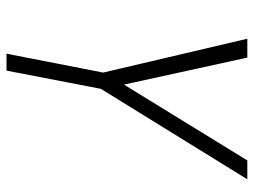

<svg xmlns="http://www.w3.org/2000/svg" viewBox="-115 -455 780 590"><g transform="rotate(90 275.0 -160.0)"><path d="M145 210 203 -87 99 -530H157L240 -151L473 -530H531L253 -80L197 210Z"/></g></svg>

Font: Lode Dark Term
Style: Italic
Weight: 400
Italic angle: -11°
Monospace: yes
Designer: Belleve Invis
Foundry: Belleve Invis
Version: Version 29.2.0